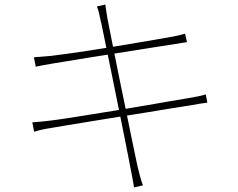

<svg xmlns="http://www.w3.org/2000/svg" viewBox="-20 -789 1040 838"><path d="M419 -700Q416 -717 412 -732.5Q408 -748 403 -761L440 -769Q441 -756 444 -739.5Q447 -723 449 -708Q450 -703 457 -667.5Q464 -632 475 -576Q486 -520 499.5 -454.5Q513 -389 526.5 -323Q540 -257 551.5 -200.5Q563 -144 571 -107Q579 -70 580 -64Q585 -43 591 -20.5Q597 2 604 20L565 29Q561 6 557.5 -15Q554 -36 549 -58Q548 -65 540.5 -102.5Q533 -140 522 -196Q511 -252 497.5 -318Q484 -384 471 -449Q458 -514 446.5 -569Q435 -624 428 -659.5Q421 -695 419 -700ZM128 -539Q142 -540 160 -541.5Q178 -543 202 -545Q226 -548 267.5 -553.5Q309 -559 361 -567Q413 -575 468.5 -584Q524 -593 576 -602Q628 -611 670.5 -618Q713 -625 738 -630Q758 -634 769.5 -637Q781 -640 788 -642L796 -605Q790 -604 776 -602Q762 -600 745 -597Q720 -593 677.5 -586.5Q635 -580 583 -571.5Q531 -563 475.5 -554.5Q420 -546 367.5 -537.5Q315 -529 273 -522Q231 -515 206 -511Q188 -508 171.5 -505Q155 -502 136 -498ZM121 -255Q137 -256 157.5 -258Q178 -260 194 -262Q221 -265 267 -272Q313 -279 371.5 -288.5Q430 -298 492.5 -308Q555 -318 614.5 -328.5Q674 -339 723.5 -347.5Q773 -356 804 -361Q833 -366 849.5 -369.5Q866 -373 878 -377L885 -341Q874 -340 856 -337Q838 -334 810 -329Q775 -324 724.5 -315.5Q674 -307 615 -297.5Q556 -288 495 -278.5Q434 -269 378 -259.5Q322 -250 277 -243Q232 -236 206 -231Q180 -227 162.5 -223Q145 -219 129 -214Z"/></svg>

Font: Noto Sans JP
Style: Regular
Weight: 100
Designer: Ryoko NISHIZUKA 西塚涼子 (kana, bopomofo & ideographs); Paul D. Hunt (Latin, Greek & Cyrillic); Sandoll Communications 산돌커뮤니
Foundry: Adobe
Version: Version 2.004;hotconv 1.0.118;makeotfexe 2.5.65603